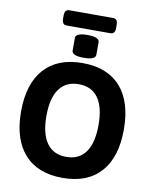

<svg xmlns="http://www.w3.org/2000/svg" viewBox="-106 -1092 944 1179"><g transform="rotate(10 365.5 -502.5)"><path d="M45 -350Q45 -523 128 -615.5Q211 -708 366 -708Q521 -708 603.5 -615.5Q686 -523 686 -350Q686 -177 603.5 -84.5Q521 8 366 8Q211 8 128 -84.5Q45 -177 45 -350ZM528 -350Q528 -461 487 -518.5Q446 -576 366 -576Q286 -576 244.5 -518.5Q203 -461 203 -350Q203 -239 244.5 -181Q286 -123 366 -123Q446 -123 487 -181Q528 -239 528 -350ZM292 -773V-851Q292 -883 366 -883Q440 -883 440 -851V-773Q440 -741 366 -741Q292 -741 292 -773ZM200 -958V-973Q200 -994 207 -1003.5Q214 -1013 230 -1013H501Q517 -1013 524 -1003.5Q531 -994 531 -973V-958Q531 -937 524 -927.5Q517 -918 501 -918H230Q214 -918 207 -927.5Q200 -937 200 -958Z"/></g></svg>

Font: Asap-Bold
Style: Bold
Weight: 700
Designer: Pablo Cosgaya
Foundry: Omnibus-Type
Version: Version 2.000; ttfautohint (v1.8)